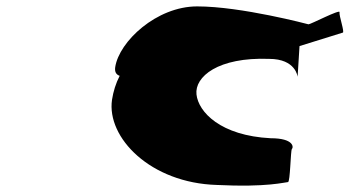

<svg xmlns="http://www.w3.org/2000/svg" viewBox="-20 -886 1093 600"><path d="M340 -676C338 -661 343 -653 354 -649C342 -626 334 -600 330 -574C313 -456 450 -314 658 -308C815 -300 872 -317 880 -317C887 -317 888 -414 892 -420C898 -426 898 -454 826 -454C669 -462 600 -536 594 -591C588 -646 661 -708 821 -702C905 -702 910 -646 910 -646L916 -742L1051 -784C1058 -784 1039 -837 1041 -848C1043 -858 951 -810 944 -810C944 -810 734 -866 596 -866C469 -866 352 -756 340 -676Z"/></svg>

Font: Ampere
Style: UltExtIta
Weight: 400
Version: Version 1